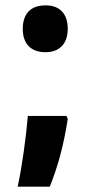

<svg xmlns="http://www.w3.org/2000/svg" viewBox="-20 -554 337 717"><path d="M65 -446C65 -390 96 -359 150 -359C201 -359 233 -390 233 -446C233 -502 204 -534 150 -534C94 -534 65 -502 65 -446ZM228 -121H84C78 -49 63 66 46 143H166C195 70 217 -6 233 -110Z"/></svg>

Font: Noto Sans Sinhala UI ExtraCondensed ExtraBold
Style: Regular
Weight: 800
Width: 2
Designer: Jelle Bosma - Monotype Design Team
Foundry: Monotype Imaging Inc.
Version: Version 2.006